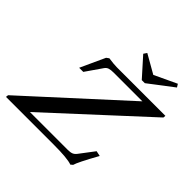

<svg xmlns="http://www.w3.org/2000/svg" viewBox="-281 -1070 1282 1282"><g transform="rotate(45 360.0 -429.5)"><path d="M501.5 -720.2 383.8 -851.6 399.4 -874.5 531.2 -799.3 689 -873.5 702.6 -851.6 530.3 -720.2ZM563 16.1Q520.5 0 388.7 0H-60.5L-58.6 -17.6L604.5 -623H334.5Q306.6 -623 291.5 -617.9Q276.4 -612.8 266.6 -598.6L186.5 -482.9H147.5L227.5 -657.2L245.6 -670.4Q294.9 -663.1 324.2 -663.1H781.7L780.3 -646L124 -41.5H480.5Q506.3 -41.5 520.3 -47.4Q534.2 -53.2 545.9 -68.4L624 -171.4L661.1 -163.6Q585.4 -27.3 577.6 3.9Z"/></g></svg>

Font: Elstob 8pt Medium
Style: Italic
Weight: 500
Italic angle: -20°
Designer: Peter S. Baker
Version: Version 1.015